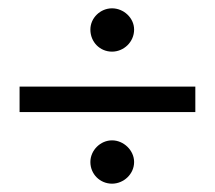

<svg xmlns="http://www.w3.org/2000/svg" viewBox="-20 -564 516 461"><path d="M249 -440C277 -440 302 -463 302 -493C302 -521 277 -544 249 -544C221 -544 197 -521 197 -493C197 -463 220 -440 249 -440ZM27 -295H449V-356H27ZM249 -123C277 -123 302 -146 302 -175C302 -203 277 -227 249 -227C221 -227 197 -203 197 -175C197 -146 220 -123 249 -123Z"/></svg>

Font: Arthouse Owned
Style: Regular
Weight: 400
Designer: Jeremy Tribby
Foundry: Tribby Type
Version: Version 1.000;PS 001.000;hotconv 1.0.88;makeotf.lib2.5.64775